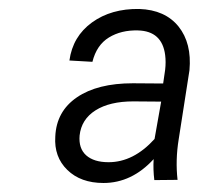

<svg xmlns="http://www.w3.org/2000/svg" viewBox="-20 -741 474 424"><path d="M320.8 -343.3Q317.9 -366.7 319.3 -389.6Q271 -336.9 208.5 -336.9Q158.2 -336.9 128.7 -365.7Q99.1 -394.5 102.1 -439.5Q104.5 -495.1 149.9 -526.1Q195.3 -557.1 273.4 -557.1L340.3 -556.6L344.7 -586.9Q346.7 -604 344.7 -619.6Q337.9 -672.4 284.7 -673.8Q247.6 -674.8 220.5 -658.2Q193.4 -641.6 184.1 -604.5L133.3 -607.4Q140.6 -660.6 183.1 -691.4Q225.6 -722.2 287.6 -721.2Q344.7 -719.2 374.3 -682.4Q403.8 -645.5 398.4 -585.9L374.5 -432.6Q367.2 -387.2 372.1 -343.8ZM219.7 -382.8Q274.9 -382.8 321.3 -434.1L335.9 -516.6L274.4 -517.1Q222.2 -517.1 190.9 -497.3Q159.7 -477.5 155.8 -441.9Q153.3 -413.1 170.4 -397.9Q187.5 -382.8 219.7 -382.8Z"/></svg>

Font: RobotoInd Light
Style: Italic
Weight: 300
Italic angle: -12°
Designer: Google
Version: Version 2.001151; 2014